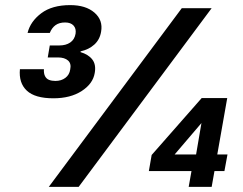

<svg xmlns="http://www.w3.org/2000/svg" viewBox="-20 -732 952 752"><path d="M189 -347Q117 -347 85 -377Q53 -407 58 -461H152Q151 -444 156.5 -433.5Q162 -423 172.5 -419Q183 -415 197 -415Q220 -415 236 -427Q252 -439 255 -460Q260 -483 246.5 -495Q233 -507 207 -507H167L175 -554H213Q238 -554 255 -565.5Q272 -577 276 -600Q279 -620 268 -632Q257 -644 235 -644Q212 -644 197.5 -633.5Q183 -623 175 -603H88Q99 -648 141.5 -680Q184 -712 255 -712Q316 -712 350 -682.5Q384 -653 376 -608Q371 -577 349.5 -557.5Q328 -538 296 -531L295 -528Q326 -519 341.5 -499Q357 -479 351 -446Q344 -404 300 -375.5Q256 -347 189 -347ZM171 0 692 -700H809L288 0ZM719 0 730 -62H563L574 -125L770 -348H870L831 -127H871L859 -62H820L809 0ZM664 -127H748L769 -250Z"/></svg>

Font: DM Sans 16pt SemiBold
Style: Italic
Weight: 600
Italic angle: -10°
Version: Version 4.004;gftools[0.9.30]